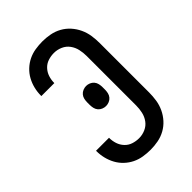

<svg xmlns="http://www.w3.org/2000/svg" viewBox="-221 -838 941 941"><g transform="rotate(-45 250.0 -367.5)"><path d="M253 8Q228 8 203 4Q178 0 155.5 -11Q133 -22 114.5 -39.5Q96 -57 84 -79Q72 -101 66 -125.5Q60 -150 60 -175V-178H150V-177Q150 -156 156.5 -136Q163 -116 177.5 -100.5Q192 -85 212 -78.5Q232 -72 253 -72Q276 -72 297.5 -81.5Q319 -91 332.5 -109.5Q346 -128 351 -150.5Q356 -173 356 -196V-539Q356 -562 351 -584.5Q346 -607 332.5 -625.5Q319 -644 297.5 -653.5Q276 -663 253 -663Q232 -663 212 -656.5Q192 -650 177.5 -634.5Q163 -619 156.5 -599Q150 -579 150 -558V-557H60V-560Q60 -585 66 -609.5Q72 -634 84 -656Q96 -678 114.5 -695.5Q133 -713 155.5 -724Q178 -735 203 -739Q228 -743 253 -743Q279 -743 305.5 -738Q332 -733 355.5 -720Q379 -707 397 -687Q415 -667 426.5 -642.5Q438 -618 442 -591.5Q446 -565 446 -539V-196Q446 -170 442 -143.5Q438 -117 426.5 -92.5Q415 -68 397 -48Q379 -28 355.5 -15Q332 -2 305.5 3Q279 8 253 8ZM250 -298Q239 -298 228 -302.5Q217 -307 209.5 -316Q202 -325 199.5 -336.5Q197 -348 197 -359V-376Q197 -387 199.5 -398.5Q202 -410 209.5 -419Q217 -428 228 -432.5Q239 -437 250 -437Q261 -437 272 -432.5Q283 -428 290.5 -419Q298 -410 300.5 -398.5Q303 -387 303 -376V-359Q303 -348 300.5 -336.5Q298 -325 290.5 -316Q283 -307 272 -302.5Q261 -298 250 -298Z"/></g></svg>

Font: Iosevka Curly Medium
Style: Regular
Weight: 500
Monospace: yes
Designer: Belleve Invis
Foundry: Belleve Invis
Version: Version 22.1.2; ttfautohint (v1.8.4)